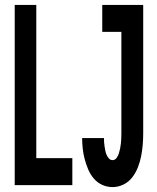

<svg xmlns="http://www.w3.org/2000/svg" viewBox="-20 -755 640 783"><path d="M439 8Q417 8 397 -1Q377 -10 362.5 -27Q348 -44 339.5 -64.5Q331 -85 325.5 -105.5Q320 -126 317.5 -148Q315 -170 315 -192H404Q404 -183 404.5 -174.5Q405 -166 406.5 -157.5Q408 -149 409.5 -140.5Q411 -132 414.5 -124Q418 -116 424 -109Q430 -102 439 -102Q449 -102 455.5 -111Q462 -120 465 -130Q468 -140 470 -150Q472 -160 473 -170Q474 -180 474.5 -190Q475 -200 475 -210V-625H397V-735H564V-210Q564 -187 562 -163.5Q560 -140 555.5 -117.5Q551 -95 542.5 -73Q534 -51 519.5 -32Q505 -13 483.5 -2.5Q462 8 439 8ZM40 0V-735H128V-110H275V0Z"/></svg>

Font: Iosevka Custom XBdEx
Style: Regular
Weight: 800
Width: 7
Monospace: yes
Designer: Belleve Invis
Foundry: Belleve Invis
Version: Version 11.2.4; ttfautohint (v1.8.4)